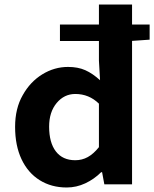

<svg xmlns="http://www.w3.org/2000/svg" viewBox="-20 -818 684 852"><path d="M47 -255Q47 -337 81 -396Q114 -455 167.5 -488Q221 -521 282 -521Q326 -521 358.5 -506.5Q391 -492 424 -462L419 -549V-798H566V0H443L433 -54H429Q398 -23 358.5 -4.5Q319 14 276 14Q208 14 156 -18.5Q104 -51 75.5 -111.5Q47 -172 47 -255ZM419 -165V-358Q375 -401 314 -401Q265 -401 231.5 -361Q198 -321 198 -256Q198 -185 228 -146Q258 -107 314 -107Q344 -107 369.5 -121Q395 -135 419 -165ZM246 -709H644V-642L558 -636H246Z"/></svg>

Font: Merged Yaku Han JP
Style: Bold
Weight: 700
Designer: Ryoko NISHIZUKA 西塚涼子 (kana, bopomofo & ideographs); Paul D. Hunt (Latin, Greek & Cyrillic); Sandoll Communications 산돌커뮤니
Foundry: Adobe
Version: Version 2.004